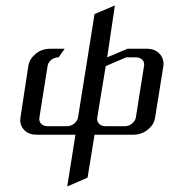

<svg xmlns="http://www.w3.org/2000/svg" viewBox="-20 -489 617 697"><path d="M53.2 -52.2Q53.2 -53.2 54.2 -62L83 -250Q86.4 -274.4 109.9 -293.9Q131.3 -312 163.1 -312H214.8L192.9 -280.8Q178.2 -280.8 166.5 -272Q155.3 -263.2 152.8 -250L123 -62Q121.1 -47.9 129.4 -39.6Q138.2 -30.8 152.8 -30.8H223.1Q236.8 -30.8 249 -40Q261.2 -50.8 263.2 -62L323.2 -438L397 -469.2L369.1 -280.8L442.9 -312H513.2Q542.5 -312 559.1 -293.9Q572.3 -280.8 573.7 -259.3Q573.7 -253.9 573.2 -250L543 -62Q539.6 -36.6 516.1 -18.1Q493.7 0 463.9 0H323.2L297.9 155.8L224.1 188L253.9 0H112.8Q83.5 0 66.9 -18.1Q54.2 -31.7 53.2 -52.2ZM333 -62Q331.1 -48.3 339.8 -39.6Q348.6 -30.8 362.8 -30.8H433.1Q446.8 -30.8 459 -40Q471.2 -50.8 473.1 -62L502.9 -250Q505.4 -263.2 496.6 -272Q487.8 -280.8 473.1 -280.8H438L363.8 -249Z"/></svg>

Font: Hhenum
Style: Italic
Weight: 400
Designer: T. Christopher White
Version: Version 1.0